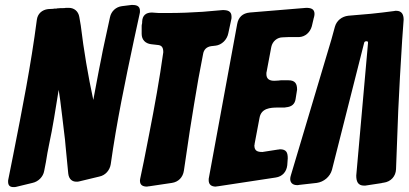

<svg xmlns="http://www.w3.org/2000/svg" viewBox="-20 -765 1664 782"><path d="M112 -20C136 -25 156 -45 160 -69L167 -105C171 -130 175 -154 180 -177C195 -246 206 -319 219 -399C222 -382 228 -338 233 -294L241 -227C244 -204 246 -186 247 -171L258 -58C261 -33 276 -25 291 -25C296 -25 299 -25 302 -26L385 -46C409 -51 427 -71 431 -96C455 -267 490 -435 526 -604L549 -710C550 -713 550 -716 550 -721C550 -742 534 -745 517 -745L477 -740C452 -737 433 -719 428 -695L405 -589C400 -566 396 -547 393 -530L383 -480C376 -447 371 -413 360 -358C339 -455 321 -561 309 -661L303 -696C299 -720 281 -733 261 -733H248C245 -732 241 -732 238 -732H228L215 -731C213 -731 211 -731 210 -730H200C199 -729 197 -729 195 -729L176 -728C151 -725 133 -709 130 -684C106 -499 70 -318 34 -135L14 -35C13 -32 13 -29 13 -25C13 -10 20 -3 35 -3C40 -3 43 -3 46 -4Z M680 -20C707 -24 725 -43 729 -70L753 -232C766 -311 775 -372 788 -444L807 -544C810 -563 821 -574 840 -577C847 -578 852 -578 857 -579H858C883 -582 905 -603 910 -630L922 -686C923 -689 923 -692 923 -697C923 -720 907 -724 887 -724L806 -717C761 -714 713 -712 664 -712H638C629 -712 621 -712 612 -713L599 -714C574 -714 560 -702 559 -677C559 -672 559 -669 558 -667C557 -664 557 -660 557 -657V-627C557 -603 572 -588 595 -585L621 -582C641 -581 645 -569 645 -552C630 -444 610 -333 587 -216C580 -181 573 -145 566 -109L552 -42C551 -37 550 -33 550 -29C550 -10 563 -5 579 -5L584 -6H586Z M1103 -42C1130 -46 1147 -65 1150 -92L1152 -120C1152 -143 1147 -157 1120 -157L1115 -156H1113L1049 -146C1029 -146 1016 -150 1016 -173L1017 -177V-179L1037 -285C1044 -324 1080 -327 1112 -327H1135C1138 -327 1142 -327 1145 -328C1168 -330 1181 -341 1184 -362L1190 -400C1190 -424 1182 -438 1155 -438H1127C1123 -438 1119 -438 1116 -437L1097 -436C1078 -436 1065 -443 1065 -463C1065 -468 1065 -471 1066 -473L1085 -574C1090 -597 1109 -613 1132 -613L1155 -614H1198C1223 -615 1243 -633 1250 -658C1253 -670 1255 -681 1258 -692L1259 -695C1260 -700 1261 -704 1261 -708C1261 -729 1246 -733 1227 -733L997 -714C968 -711 951 -695 946 -667L831 -42C830 -39 830 -36 830 -31C830 -14 840 -5 859 -5L864 -6H866Z M1624 -685C1624 -705 1617 -721 1594 -721C1591 -721 1588 -721 1585 -720C1554 -716 1523 -712 1492 -709L1399 -701C1372 -698 1351 -681 1344 -656L1330 -605L1165 -52C1163 -46 1162 -41 1162 -36C1162 -23 1170 -11 1190 -11C1193 -11 1196 -11 1199 -12L1270 -20C1299 -24 1324 -45 1332 -73L1463 -590C1464 -596 1468 -597 1474 -597C1477 -597 1479 -595 1479 -591L1431 -50C1431 -27 1437 -9 1463 -9C1466 -9 1470 -9 1474 -10L1533 -19C1537 -20 1540 -21 1543 -21C1572 -25 1592 -47 1593 -76L1602 -315L1609 -452L1618 -602Z"/></svg>

Font: Bangerz
Style: Bold
Weight: 700
Designer: vernon adams
Foundry: Vernon Adams
Version: Version 2.10;December 28, 2023;FontCreator 13.0.0.2683 64-bi